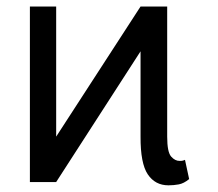

<svg xmlns="http://www.w3.org/2000/svg" viewBox="-20 -548 657 578"><path d="M483.3 -528.4V-136.7Q483.3 -90.2 495.2 -76.7Q507.1 -63.2 521.3 -63.6Q529.5 -63.2 536.9 -66.8L549.4 -8.9Q533.4 4.3 518.1 7.1Q502.8 9.9 487.2 9.9Q447.1 9.9 424.9 -23.1Q402.7 -56.1 403.1 -136.7V-393.5L149.1 0H70V-528.4H149.1V-136.7L403.1 -528.4Z"/></svg>

Font: Inter UI Light
Style: Regular
Weight: 300
Designer: Rasmus Andersson
Foundry: rsms
Version: 3.2;8d6f07862